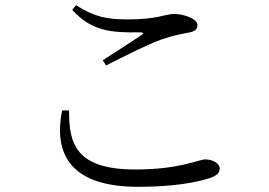

<svg xmlns="http://www.w3.org/2000/svg" viewBox="-20 -721 1040 742"><path d="M220 -294C185 -118 260 1 514 1C653 1 742 -17 788 -32C818 -42 829 -52 829 -70C829 -91 799 -105 774 -105C747 -105 676 -66 503 -66C272 -66 246 -167 247 -294ZM390 -468C459 -503 550 -549 600 -567C650 -585 680 -589 708 -595C733 -599 743 -607 743 -625C743 -648 691 -667 654 -667C615 -667 592 -646 473 -646C395 -646 345 -655 274 -701L259 -683C333 -602 405 -594 522 -596C536 -595 537 -592 526 -585C490 -561 427 -520 377 -488Z"/></svg>

Font: Source Han Serif AKR9
Style: Regular
Weight: 400
Designer: Ryoko NISHIZUKA 西塚涼子 (kana & ideographs); Frank Grießhammer (Latin, Greek & Cyrillic); Sandoll Communications 산돌커뮤니케이션, 
Foundry: Adobe Systems Incorporated
Version: Version 1.005;hotconv 1.0.107;makeotfexe 2.5.65593